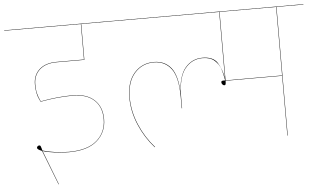

<svg xmlns="http://www.w3.org/2000/svg" viewBox="-65 -769 1687 1008"><g transform="rotate(-5 778.5 -265.0)"><path d="M128 -383Q128 -354 133 -335Q138 -316 143 -305.5Q148 -295 149 -292Q240 -309 318 -309Q392 -309 432 -272Q472 -235 472 -170Q472 -101 422 -57Q372 -13 273 -13Q240 -13 200.5 -18Q161 -23 136 -31L137 -28L206 150H204L133 -32Q108 -42 108 -50Q108 -55 112 -58.5Q116 -62 121 -62Q126 -62 128 -57.5Q130 -53 132 -45.5Q134 -38 135 -34Q160 -26 198.5 -20.5Q237 -15 273 -15Q371 -15 420.5 -58Q470 -101 470 -170Q470 -235 430.5 -271Q391 -307 318 -307Q239 -307 148 -290Q147 -293 140.5 -306Q134 -319 130 -339Q126 -359 126 -383Q126 -432 158.5 -461.5Q191 -491 249 -491H394V-678H-10V-680H554V-678H396V-489H249Q192 -489 160 -460Q128 -431 128 -383Z M1567 -678H1425V0H1423V-315H1125Q1125 -302 1123.5 -297Q1122 -292 1117 -292Q1111 -292 1106.5 -297.5Q1102 -303 1102 -309Q1102 -317 1113 -317H1123Q1116 -355 1108.5 -378.5Q1101 -402 1078.5 -423Q1056 -444 1014 -444Q958 -444 921.5 -398.5Q885 -353 885 -248V-191H883V-248Q883 -355 849.5 -399.5Q816 -444 758 -444Q696 -444 656 -398.5Q616 -353 616 -271Q616 -199 646 -128Q676 -57 726 -1L724 0Q674 -56 644 -127Q614 -198 614 -271Q614 -354 654.5 -400Q695 -446 758 -446Q815 -446 848 -405.5Q881 -365 884 -271Q888 -363 924 -404.5Q960 -446 1014 -446Q1070 -446 1092 -412.5Q1114 -379 1123 -328V-678H534V-680H1567ZM1423 -678H1125V-317H1423Z"/></g></svg>

Font: FiraGO Two
Style: Regular
Weight: 100
Designer: bBox Type
Foundry: bBox Type GmbH
Version: Version 1.001